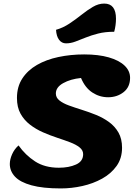

<svg xmlns="http://www.w3.org/2000/svg" viewBox="-20 -1031 769 1076"><path d="M321 25Q220 25 156.5 7.5Q93 -10 64 -41Q35 -72 35 -112Q35 -138 48 -167Q61 -196 84 -216Q122 -162 176.5 -126.5Q231 -91 310 -91Q366 -91 406 -109Q446 -127 446 -167Q446 -189 426 -205Q406 -221 373 -233.5Q340 -246 300.5 -259Q261 -272 221 -289.5Q181 -307 148 -332.5Q115 -358 95 -394Q75 -430 75 -482Q75 -545 105 -591Q135 -637 187 -667Q239 -697 307.5 -711.5Q376 -726 452 -726Q532 -726 589.5 -709.5Q647 -693 678 -663.5Q709 -634 709 -595Q709 -543 672.5 -514.5Q636 -486 586 -486Q538 -486 497.5 -512.5Q457 -539 434 -594Q375 -588 334 -565Q293 -542 293 -507Q293 -484 313 -468Q333 -452 366 -440Q399 -428 439 -415.5Q479 -403 518.5 -387Q558 -371 591 -347Q624 -323 644 -288Q664 -253 664 -203Q664 -144 633.5 -101Q603 -58 552.5 -30Q502 -2 441.5 11.5Q381 25 321 25ZM350 -788Q326 -788 311 -808Q296 -828 294 -864Q333 -875 368.5 -898.5Q404 -922 436.5 -948Q469 -974 500.5 -992.5Q532 -1011 564 -1011Q630 -1011 630 -926Q630 -909 627.5 -890Q625 -871 620 -853Q569 -853 530 -843Q491 -833 460 -820.5Q429 -808 402.5 -798Q376 -788 350 -788Z"/></svg>

Font: Lemonada
Style: Regular
Weight: 400
Designer: Mohamed Gaber (Arabic), Eduardo Tunni (Latin)
Foundry: Kief Type Foundry
Version: Version 4.005